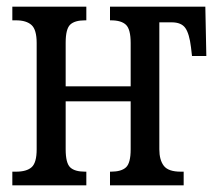

<svg xmlns="http://www.w3.org/2000/svg" viewBox="-20 -556 652 576"><path d="M17 -41H28Q60 -41 75 -54.5Q90 -68 90 -108V-427Q90 -467 74.5 -481Q59 -495 28 -495H17V-536H239V-495H235Q204 -495 190.5 -482Q177 -469 177 -428V-297H372V-427Q372 -468 358 -481.5Q344 -495 313 -495H310V-536H596L599 -388H556L553 -414Q548 -455 536 -472Q524 -489 495 -489H458V-108Q458 -76 471.5 -58.5Q485 -41 522 -41H531V0H310V-41H313Q344 -41 358 -54Q372 -67 372 -108V-252H177V-108Q177 -67 190.5 -54Q204 -41 235 -41H239V0H17Z"/></svg>

Font: Noto Serif Cond
Style: Regular
Weight: 400
Width: 3
Designer: Monotype Design Team
Foundry: Monotype Imaging Inc.
Version: Version 1.001